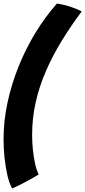

<svg xmlns="http://www.w3.org/2000/svg" viewBox="-38 -808 483 1088"><path d="M30.9 260.1Q14.4 231 3.6 183.8Q-7.2 136.6 -12.6 82.8Q-17.9 29 -17.9 -19.4Q-17.9 -121.8 4.5 -226.4Q26.9 -331 67.4 -431.5Q107.9 -532 163.2 -622.8Q218.6 -713.5 284.6 -787.8Q326.1 -781.8 364.4 -768.8Q402.6 -755.9 424.8 -742.9Q362.5 -659.8 311.1 -575.6Q259.6 -491.4 222.1 -404.9Q184.6 -318.5 164.3 -228.5Q144 -138.5 144 -43.4Q144 -3.8 148.2 38.7Q152.4 81.1 160.6 118.6Q168.9 156 181.4 180.6Q169.6 188.1 149.6 199.4Q129.6 210.6 107.1 222.7Q84.5 234.8 64.1 244.9Q43.8 255 30.9 260.1Z"/></svg>

Font: Grandstander Thin
Style: Italic
Weight: 100
Italic angle: -15°
Designer: Tyler Finck
Foundry: Etcetera Type Co
Version: Version 1.200